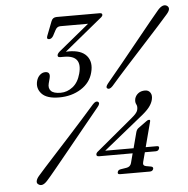

<svg xmlns="http://www.w3.org/2000/svg" viewBox="-52 -761 813 829"><g transform="rotate(-5 354.5 -346.5)"><path d="M522.5 -175.5Q525.5 -186 532.5 -191.5L569 -218Q576 -223.5 581 -223.5Q588 -223.5 585.5 -215.5L557 -107H605.5Q617 -107 614 -97Q611 -85.5 598.5 -85.5H551.5L540.5 -44Q536 -28.5 551 -25.5L573 -21.5Q583 -19.5 581 -10.5Q577.5 -0.5 565.5 -0.5H437Q424.5 -0.5 427.5 -10.5Q430 -20 441.5 -21.5L466.5 -25.5Q483 -28 487.5 -43.5L498.5 -85.5H353Q339.5 -85.5 342.5 -97Q345 -104 356 -111.5L505.5 -236Q517 -245.5 524.5 -253.5Q532 -261.5 534.5 -271Q538 -285 532.5 -295Q527 -305 530.5 -320Q534.5 -333.5 546 -342.2Q557.5 -351 575.5 -351Q590.5 -351 598.2 -339.2Q606 -327.5 601 -308Q596.5 -291 583.5 -275Q570.5 -259 543.5 -238L381.5 -107H504.5ZM437.5 -382.5Q423.5 -367.5 414.5 -374Q406 -379.5 419 -395.5Q450 -432.5 487.5 -478.5Q525 -524.5 561 -569Q597 -613.5 624.5 -647.2Q652 -681 663 -693.5Q685.5 -718 702.5 -706.5Q718.5 -694.5 696.5 -670Q686.5 -658 657 -625.5Q627.5 -593 588.5 -550.2Q549.5 -507.5 509.2 -463.2Q469 -419 437.5 -382.5ZM346 -311Q359.5 -326 369 -320Q378.5 -313.5 365 -297.5Q336 -262.5 299 -216.8Q262 -171 225.2 -126.2Q188.5 -81.5 160.5 -47.2Q132.5 -13 121 -0.5Q98.5 25 81.5 12.5Q73.5 7.5 75.5 -2.5Q77.5 -12.5 87.5 -24Q96 -34 117.2 -57.5Q138.5 -81 167.5 -112.8Q196.5 -144.5 228.8 -180Q261 -215.5 291.5 -249.5Q322 -283.5 346 -311ZM350.5 -448.5Q339.5 -405 298.8 -379.2Q258 -353.5 204 -353.5Q150.5 -353.5 128.5 -377.2Q106.5 -401 115 -433Q119.5 -449 130 -458.2Q140.5 -467.5 153 -467.5Q177 -467.5 169.5 -439L164 -418Q158.5 -397.5 170 -385.2Q181.5 -373 212 -373Q240.5 -373 264.5 -391.8Q288.5 -410.5 298.5 -448Q320 -526.5 240 -526.5H223.5Q210 -526.5 213 -537.5Q215 -545 228 -555L355.5 -659.5H235.5Q221 -659.5 213.5 -645L200.5 -620.5Q193 -608 182.5 -608Q170 -608 175.5 -622.5L199.5 -684.5Q205.5 -700.5 223 -700.5H409.5Q422.5 -700.5 420 -690Q417.5 -683.5 402 -672.5L249.5 -547.5Q256 -548 261.5 -548Q316.5 -548 339.5 -520.5Q362.5 -493 350.5 -448.5Z"/></g></svg>

Font: Fraunces 72pt Soft Light
Style: Italic
Weight: 300
Italic angle: -16°
Version: Version 1.000;[b76b70a41]